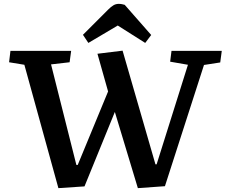

<svg xmlns="http://www.w3.org/2000/svg" viewBox="-20 -963 1167 993"><path d="M784 -113H790L952 -628L860 -644L867 -700H1127L1119 -640L1035 -627L833 0L693 10L574 -384L417 1L282 10L106 -628L27 -641L34 -700H348L340 -641L244 -630L375 -110H382L539 -490L484 -685L614 -701ZM762 -782 731 -741 589 -831 437 -741 409 -783 539 -913Q554 -928 566.5 -935.5Q579 -943 594 -943Q603 -943 610.5 -941.5Q618 -940 625 -938Z"/></svg>

Font: Literata 7pt SemiBold
Style: Italic
Weight: 600
Italic angle: -2°
Designer: Latin by Veronika Burian and Jose Scaglione. Greek by Irene Vlachou. Cyrillic by Vera Evstafieva
Foundry: TypeTogether
Version: Version 3.002